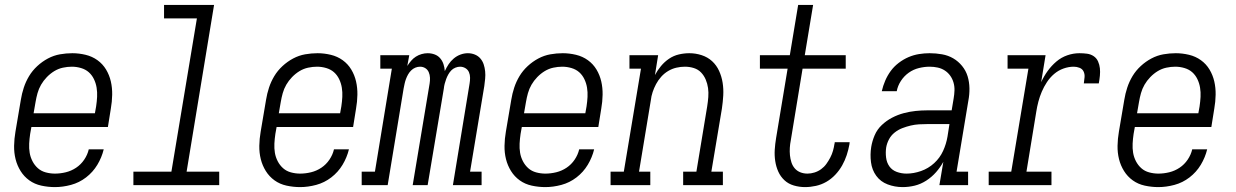

<svg xmlns="http://www.w3.org/2000/svg" viewBox="-20 -755 5040 783"><path d="M204 8Q176 8 148.5 2Q121 -4 99.5 -19.5Q78 -35 64 -57.5Q50 -80 43.5 -106Q37 -132 37.5 -160.5Q38 -189 43 -218L65 -348Q69 -373 77 -397.5Q85 -422 98.5 -444.5Q112 -467 132 -485.5Q152 -504 175.5 -516.5Q199 -529 224.5 -533.5Q250 -538 275 -538Q302 -538 329 -531.5Q356 -525 377.5 -509.5Q399 -494 412.5 -471.5Q426 -449 432 -423Q438 -397 437.5 -368.5Q437 -340 432 -312L420 -237H108L103 -209Q100 -189 99 -169.5Q98 -150 101 -132Q104 -114 112.5 -97.5Q121 -81 134.5 -69Q148 -57 166.5 -52Q185 -47 204 -47Q226 -47 248.5 -52.5Q271 -58 290.5 -71Q310 -84 323.5 -104Q337 -124 342 -146H403Q395 -113 377 -83Q359 -53 331 -31.5Q303 -10 269.5 -1Q236 8 204 8ZM117 -293H367L372 -321Q375 -341 376 -360Q377 -379 374 -397.5Q371 -416 363 -432.5Q355 -449 342 -460.5Q329 -472 310.5 -477.5Q292 -483 273 -483Q255 -483 236.5 -479Q218 -475 201.5 -465Q185 -455 171 -440.5Q157 -426 147.5 -409.5Q138 -393 133 -375Q128 -357 125 -339Z M524 0V-55H679L783 -680H649V-735H853L741 -55H874V0Z M1204 8Q1176 8 1148.5 2Q1121 -4 1099.5 -19.5Q1078 -35 1064 -57.5Q1050 -80 1043.5 -106Q1037 -132 1037.5 -160.5Q1038 -189 1043 -218L1065 -348Q1069 -373 1077 -397.5Q1085 -422 1098.5 -444.5Q1112 -467 1132 -485.5Q1152 -504 1175.5 -516.5Q1199 -529 1224.5 -533.5Q1250 -538 1275 -538Q1302 -538 1329 -531.5Q1356 -525 1377.5 -509.5Q1399 -494 1412.5 -471.5Q1426 -449 1432 -423Q1438 -397 1437.5 -368.5Q1437 -340 1432 -312L1420 -237H1108L1103 -209Q1100 -189 1099 -169.5Q1098 -150 1101 -132Q1104 -114 1112.5 -97.5Q1121 -81 1134.5 -69Q1148 -57 1166.5 -52Q1185 -47 1204 -47Q1226 -47 1248.5 -52.5Q1271 -58 1290.5 -71Q1310 -84 1323.5 -104Q1337 -124 1342 -146H1403Q1395 -113 1377 -83Q1359 -53 1331 -31.5Q1303 -10 1269.5 -1Q1236 8 1204 8ZM1117 -293H1367L1372 -321Q1375 -341 1376 -360Q1377 -379 1374 -397.5Q1371 -416 1363 -432.5Q1355 -449 1342 -460.5Q1329 -472 1310.5 -477.5Q1292 -483 1273 -483Q1255 -483 1236.5 -479Q1218 -475 1201.5 -465Q1185 -455 1171 -440.5Q1157 -426 1147.5 -409.5Q1138 -393 1133 -375Q1128 -357 1125 -339Z M1455 0V-55H1509L1578 -475H1531V-530H1649L1641 -486Q1648 -497 1656.5 -507Q1665 -517 1676 -524Q1687 -531 1699.5 -534.5Q1712 -538 1724 -538Q1739 -538 1752.5 -533Q1766 -528 1775 -517.5Q1784 -507 1788.5 -493.5Q1793 -480 1794 -465Q1801 -480 1809.5 -493Q1818 -506 1830.5 -516.5Q1843 -527 1858 -532.5Q1873 -538 1888 -538Q1903 -538 1916.5 -532.5Q1930 -527 1939 -516.5Q1948 -506 1952.5 -492.5Q1957 -479 1958.5 -464Q1960 -449 1958.5 -434Q1957 -419 1955 -404L1897 -55H1944V0H1827L1895 -414Q1897 -426 1897 -438Q1897 -450 1892.5 -460.5Q1888 -471 1878 -477Q1868 -483 1856 -483Q1847 -483 1837 -479Q1827 -475 1820 -467.5Q1813 -460 1808 -451Q1803 -442 1799.5 -432.5Q1796 -423 1793.5 -413.5Q1791 -404 1790 -394L1724 0H1663L1732 -414Q1734 -426 1733.5 -438Q1733 -450 1728.5 -460.5Q1724 -471 1714.5 -477Q1705 -483 1693 -483Q1683 -483 1673.5 -479Q1664 -475 1656.5 -467.5Q1649 -460 1644 -451Q1639 -442 1635.5 -432.5Q1632 -423 1630 -413.5Q1628 -404 1626 -394L1561 0Z M2204 8Q2176 8 2148.5 2Q2121 -4 2099.5 -19.5Q2078 -35 2064 -57.5Q2050 -80 2043.5 -106Q2037 -132 2037.5 -160.5Q2038 -189 2043 -218L2065 -348Q2069 -373 2077 -397.5Q2085 -422 2098.5 -444.5Q2112 -467 2132 -485.5Q2152 -504 2175.5 -516.5Q2199 -529 2224.5 -533.5Q2250 -538 2275 -538Q2302 -538 2329 -531.5Q2356 -525 2377.5 -509.5Q2399 -494 2412.5 -471.5Q2426 -449 2432 -423Q2438 -397 2437.5 -368.5Q2437 -340 2432 -312L2420 -237H2108L2103 -209Q2100 -189 2099 -169.5Q2098 -150 2101 -132Q2104 -114 2112.5 -97.5Q2121 -81 2134.5 -69Q2148 -57 2166.5 -52Q2185 -47 2204 -47Q2226 -47 2248.5 -52.5Q2271 -58 2290.5 -71Q2310 -84 2323.5 -104Q2337 -124 2342 -146H2403Q2395 -113 2377 -83Q2359 -53 2331 -31.5Q2303 -10 2269.5 -1Q2236 8 2204 8ZM2117 -293H2367L2372 -321Q2375 -341 2376 -360Q2377 -379 2374 -397.5Q2371 -416 2363 -432.5Q2355 -449 2342 -460.5Q2329 -472 2310.5 -477.5Q2292 -483 2273 -483Q2255 -483 2236.5 -479Q2218 -475 2201.5 -465Q2185 -455 2171 -440.5Q2157 -426 2147.5 -409.5Q2138 -393 2133 -375Q2128 -357 2125 -339Z M2470 0V-55H2524L2594 -475H2547V-530H2664L2651 -449Q2661 -468 2675.5 -485.5Q2690 -503 2708.5 -515.5Q2727 -528 2748.5 -533Q2770 -538 2791 -538Q2817 -538 2841.5 -530Q2866 -522 2884 -505.5Q2902 -489 2912.5 -466Q2923 -443 2927 -417.5Q2931 -392 2929.5 -365.5Q2928 -339 2924 -312L2881 -55H2928V0H2766V-55H2820L2864 -321Q2867 -340 2868.5 -359Q2870 -378 2867.5 -396Q2865 -414 2858 -430.5Q2851 -447 2839 -459.5Q2827 -472 2809.5 -477.5Q2792 -483 2773 -483Q2756 -483 2738.5 -479Q2721 -475 2705 -465.5Q2689 -456 2676.5 -442Q2664 -428 2655.5 -412Q2647 -396 2641.5 -379.5Q2636 -363 2634 -345L2586 -55H2632V0Z M3263 8Q3240 8 3217.5 1.5Q3195 -5 3179 -20Q3163 -35 3154 -55Q3145 -75 3141.5 -98Q3138 -121 3139.5 -144.5Q3141 -168 3145 -192L3192 -475H3079V-530H3201L3235 -735H3296L3262 -530H3429V-475H3253L3205 -183Q3202 -168 3201 -152.5Q3200 -137 3201.5 -122Q3203 -107 3207.5 -93Q3212 -79 3221 -68.5Q3230 -58 3243.5 -52.5Q3257 -47 3273 -47Q3287 -47 3301.5 -51.5Q3316 -56 3328.5 -65Q3341 -74 3350 -86.5Q3359 -99 3366 -112.5Q3373 -126 3377 -140Q3381 -154 3383 -168Q3384 -170 3384 -171.5Q3384 -173 3384 -175H3445Q3445 -173 3444.5 -170.5Q3444 -168 3444 -166Q3440 -144 3433 -122.5Q3426 -101 3414.5 -80.5Q3403 -60 3386.5 -42.5Q3370 -25 3350 -13.5Q3330 -2 3307.5 3Q3285 8 3263 8Z M3661 8Q3661 8 3661 8Q3661 8 3661 8Q3629 8 3600 -3Q3571 -14 3553.5 -38Q3536 -62 3532 -93.5Q3528 -125 3533 -156Q3537 -180 3547 -203.5Q3557 -227 3576 -245Q3595 -263 3618 -275Q3641 -287 3665.5 -293.5Q3690 -300 3714 -302.5Q3738 -305 3762 -305H3861L3869 -353Q3872 -370 3872.5 -386.5Q3873 -403 3868.5 -418.5Q3864 -434 3855 -446.5Q3846 -459 3833 -467.5Q3820 -476 3804 -479.5Q3788 -483 3771 -483Q3750 -483 3727.5 -477.5Q3705 -472 3686 -458.5Q3667 -445 3654 -425Q3641 -405 3637 -383H3576Q3581 -405 3590 -426Q3599 -447 3612.5 -465.5Q3626 -484 3645 -498.5Q3664 -513 3685 -522Q3706 -531 3728 -534.5Q3750 -538 3771 -538Q3797 -538 3822 -533.5Q3847 -529 3867.5 -517Q3888 -505 3903.5 -486Q3919 -467 3926 -444Q3933 -421 3933.5 -395.5Q3934 -370 3929 -344L3881 -55H3928V0H3811L3827 -95Q3815 -73 3797.5 -53Q3780 -33 3757.5 -18.5Q3735 -4 3710.5 2Q3686 8 3661 8ZM3677 -47Q3706 -47 3736 -57.5Q3766 -68 3789.5 -89.5Q3813 -111 3826 -139.5Q3839 -168 3844 -198L3852 -249H3762Q3745 -249 3728 -248Q3711 -247 3694 -243Q3677 -239 3660 -232.5Q3643 -226 3628.5 -214.5Q3614 -203 3605.5 -187Q3597 -171 3594 -154Q3591 -134 3593.5 -113Q3596 -92 3607 -76.5Q3618 -61 3637 -54Q3656 -47 3677 -47Z M4012 0V-55H4104L4174 -475H4089V-530H4244L4226 -420Q4237 -444 4252.5 -465.5Q4268 -487 4288 -504Q4308 -521 4332.5 -529.5Q4357 -538 4382 -538Q4398 -538 4413 -536Q4428 -534 4440 -526Q4452 -518 4458 -504.5Q4464 -491 4465.5 -476.5Q4467 -462 4465.5 -446.5Q4464 -431 4461 -415H4400Q4402 -428 4403 -440.5Q4404 -453 4399 -463.5Q4394 -474 4382.5 -478.5Q4371 -483 4359 -483Q4338 -483 4317 -475.5Q4296 -468 4279 -453.5Q4262 -439 4249.5 -420Q4237 -401 4228.5 -381Q4220 -361 4214.5 -340Q4209 -319 4206 -299L4166 -55H4268V0Z M4704 8Q4676 8 4648.5 2Q4621 -4 4599.5 -19.5Q4578 -35 4564 -57.5Q4550 -80 4543.5 -106Q4537 -132 4537.5 -160.5Q4538 -189 4543 -218L4565 -348Q4569 -373 4577 -397.5Q4585 -422 4598.5 -444.5Q4612 -467 4632 -485.5Q4652 -504 4675.5 -516.5Q4699 -529 4724.5 -533.5Q4750 -538 4775 -538Q4802 -538 4829 -531.5Q4856 -525 4877.5 -509.5Q4899 -494 4912.5 -471.5Q4926 -449 4932 -423Q4938 -397 4937.5 -368.5Q4937 -340 4932 -312L4920 -237H4608L4603 -209Q4600 -189 4599 -169.5Q4598 -150 4601 -132Q4604 -114 4612.5 -97.5Q4621 -81 4634.5 -69Q4648 -57 4666.5 -52Q4685 -47 4704 -47Q4726 -47 4748.5 -52.5Q4771 -58 4790.5 -71Q4810 -84 4823.5 -104Q4837 -124 4842 -146H4903Q4895 -113 4877 -83Q4859 -53 4831 -31.5Q4803 -10 4769.5 -1Q4736 8 4704 8ZM4617 -293H4867L4872 -321Q4875 -341 4876 -360Q4877 -379 4874 -397.5Q4871 -416 4863 -432.5Q4855 -449 4842 -460.5Q4829 -472 4810.5 -477.5Q4792 -483 4773 -483Q4755 -483 4736.5 -479Q4718 -475 4701.5 -465Q4685 -455 4671 -440.5Q4657 -426 4647.5 -409.5Q4638 -393 4633 -375Q4628 -357 4625 -339Z"/></svg>

Font: Iosevka Slab Light Oblique
Style: Regular
Weight: 300
Italic angle: -9°
Monospace: yes
Designer: Belleve Invis
Foundry: Belleve Invis
Version: Version 11.1.1; ttfautohint (v1.8.3)